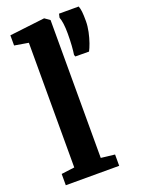

<svg xmlns="http://www.w3.org/2000/svg" viewBox="-154 -889 706 958"><g transform="rotate(-20 199.0 -410.0)"><path d="M93.5 -69V-731L19.5 -743.5V-797.5L205 -819.5H207L234 -800.5V-68.5L307 -60V0H23.5V-60ZM360.5 -587 288 -587.5 284.5 -597Q287.5 -616 289.5 -644.5Q291.5 -673 291.5 -708.5Q291.5 -738.5 288.5 -760.5Q285.5 -782.5 280 -796L284.5 -816H389Q394 -803.5 396 -785.5Q398 -767.5 398 -736Q398 -709 391.8 -679.5Q385.5 -650 376.8 -625.2Q368 -600.5 360.5 -587Z"/></g></svg>

Font: Merriweather Light 18pt
Style: Bold
Weight: 700
Version: Version 2.100